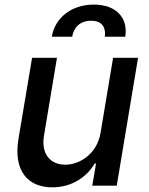

<svg xmlns="http://www.w3.org/2000/svg" viewBox="-20 -792 634 819"><path d="M201 -635.3H288C293.3 -670.8 317.8 -703.5 369 -703.5C418 -703.5 432.2 -671.9 427.2 -635.3H514.2C527.3 -714.8 476.6 -772.4 380.3 -772.4C283.4 -772.4 214.1 -714.8 201 -635.3ZM409.1 -226.2C393.8 -133.5 318.2 -89.5 258.5 -89.5C192.8 -89.5 155.5 -137.1 167.3 -211.3L223 -545.5H116.8L58.6 -198.5C36.6 -63.2 98.7 7.1 203.5 7.1C285.5 7.1 349.8 -36.2 383.9 -94.5H389.6L373.6 0H478L568.9 -545.5H462.4Z"/></svg>

Font: TID UI Medium
Style: Italic
Weight: 500
Italic angle: -9.39999°
Designer: The TID Project Authors
Foundry: Bakken & Bæck
Version: Version 1.001;hotconv 1.0.109;makeotfexe 2.5.65596